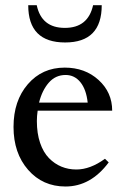

<svg xmlns="http://www.w3.org/2000/svg" viewBox="-20 -695 470 727"><path d="M226.6 -534.2Q86.9 -534.2 86.9 -675.3H119.1Q137.2 -589.4 225.6 -589.4Q313.5 -589.4 332.5 -675.3H365.2Q365.2 -534.2 226.6 -534.2ZM228 11.2Q141.6 11.2 86.4 -52Q31.2 -115.2 31.2 -214.4Q31.2 -313.5 85.4 -376.2Q139.6 -439 225.1 -439Q301.8 -439 353.3 -392.1Q404.8 -345.2 404.8 -275.9H122.6Q119.6 -255.9 119.6 -236.8Q119.6 -189.9 131.8 -154.1Q144 -118.2 165.3 -96.4Q186.5 -74.7 212.6 -64Q238.8 -53.2 269 -53.2Q321.8 -53.2 377.4 -93.8L391.6 -80.1Q323.7 11.2 228 11.2ZM228.5 -411.1Q189.9 -411.1 164.6 -381.8Q139.2 -352.5 127.9 -306.6H312Q306.6 -356.4 284.4 -383.8Q262.2 -411.1 228.5 -411.1Z"/></svg>

Font: Elstob 14pt Medium
Style: Regular
Weight: 500
Designer: Peter S. Baker
Version: Version 1.015